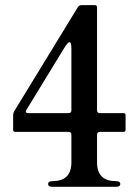

<svg xmlns="http://www.w3.org/2000/svg" viewBox="-20 -722 529 742"><path d="M30.8 -220.7V-276.4Q30.8 -285.2 35.2 -292.5L280.8 -694.3Q285.6 -702.1 294.4 -702.1H347.2Q355 -702.1 355 -693.8V-295.9Q355 -284.7 366.7 -284.7H457.5Q465.3 -284.7 465.3 -276.4V-220.7Q465.3 -212.4 457.5 -212.4H366.7Q355 -212.4 355 -201.2V-94.7Q355 -22 427.7 -22Q444.8 -22 444.8 -11Q444.8 0 427.7 0H183.1Q166 0 166 -11Q166 -22 183.1 -22Q255.9 -22 255.9 -94.7V-201.2Q255.9 -212.4 244.6 -212.4H38.6Q30.8 -212.4 30.8 -220.7ZM79.6 -290.5Q79.6 -284.7 91.3 -284.7H244.6Q255.9 -284.7 255.9 -295.9V-534.2Q255.9 -559.1 249 -559.1Q242.2 -559.1 229.5 -538.6L81.5 -296.4Q79.6 -293 79.6 -290.5Z"/></svg>

Font: UnifrakturMaguntia16
Style: Book
Weight: 400
Designer: j. 'mach' wust, Gerrit Ansmann, Georg Duffner, based on a font by Peter Wiegel, original typeface by Carl Albert Fahrenw
Version: Version 2017-03-19